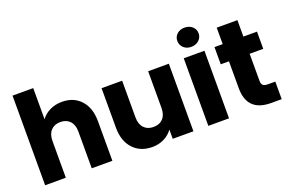

<svg xmlns="http://www.w3.org/2000/svg" viewBox="-98 -1132 2245 1490"><g transform="rotate(-20 1024.0 -387.0)"><path d="M62 0V-740.2H232.9V-482.9Q259.3 -520 304 -542Q348.6 -564 404.8 -564Q501.5 -564 559.3 -500.5Q617.2 -437 617.2 -326.2V0H446.8V-303.2Q446.8 -359.4 418 -390.1Q389.2 -420.9 339.8 -420.9Q290.5 -420.9 261.7 -390.1Q232.9 -359.4 232.9 -303.2V0Z M1286.6 -558.1V0H1115.7V-76.2Q1088.9 -38.6 1045.2 -16.4Q1001.5 5.9 946.8 5.9Q849.1 5.9 790 -57.9Q731 -121.6 731 -231.9V-558.1H900.9V-254.9Q900.9 -198.7 929.9 -168Q959 -137.2 1007.8 -137.2Q1058.1 -137.2 1086.9 -168Q1115.7 -198.7 1115.7 -254.9V-558.1Z M1409.7 0V-558.1H1580.6V0ZM1495.6 -621.1Q1458 -621.1 1433.3 -644Q1408.7 -667 1408.7 -701.2Q1408.7 -734.9 1433.1 -757.3Q1457.5 -779.8 1495.6 -779.8Q1534.2 -779.8 1559.3 -757.3Q1584.5 -734.9 1584.5 -701.2Q1584.5 -667 1559.3 -644Q1534.2 -621.1 1495.6 -621.1Z M1731.4 -193.8V-416H1663.6V-558.1H1731.4V-693.8H1902.3V-558.1H2014.6V-416H1902.3V-191.9Q1902.3 -167 1914.3 -156Q1926.3 -145 1954.6 -145H2015.6V0H1928.7Q1731.4 0 1731.4 -193.8Z"/></g></svg>

Font: SVN-Poppins
Style: Bold
Weight: 700
Designer: Ninad Kale (Devanagari), Jonny Pinhorn (Latin)
Foundry: Indian Type Foundry
Version: Version 3.200;PS 1.000;hotconv 16.6.54;makeotf.lib2.5.65590